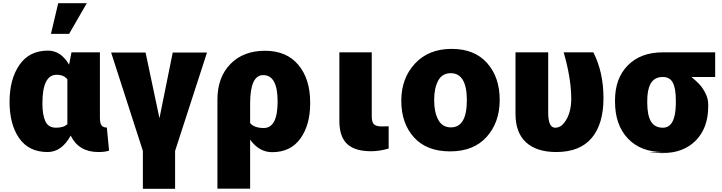

<svg xmlns="http://www.w3.org/2000/svg" viewBox="-20 -892 4463 1187"><path d="M276.4 -579.1Q356.4 -579.1 407.2 -492.2L421.9 -568.4H597.7V-166Q597.7 -129.9 607.9 -116.7Q618.2 -103.5 640.6 -103.5Q642.6 -103.5 640.6 -102.5L654.3 39.1Q630.9 47.9 587.9 47.9Q466.8 47.9 417 -53.7Q361.3 47.9 274.4 47.9Q158.2 47.9 98.6 -37.6Q39.1 -123 39.1 -262.7Q39.1 -402.3 100.1 -490.7Q161.1 -579.1 276.4 -579.1ZM242.2 -252.9Q242.2 -182.6 260.3 -142.6Q278.3 -102.5 326.7 -102.5Q375 -102.5 396.5 -125V-401.4Q375 -429.7 330.1 -429.7Q242.2 -429.7 242.2 -252.9ZM294.9 -682.6 339.8 -872.1H516.6L407.2 -682.6Z M667 -567.4H879.9L965.8 -161.1L1047.9 -567.4H1259.8L1062.5 41V275.4H863.3V41Z M1324.2 274.4V-276.4Q1324.2 -414.1 1404.3 -496.1Q1484.4 -578.1 1618.2 -578.1Q1752 -578.1 1824.7 -490.7Q1897.5 -403.3 1897.5 -259.8V-252Q1897.5 -119.1 1836.9 -35.2Q1776.4 48.8 1662.1 48.8Q1583 48.8 1526.4 -28.3V274.4ZM1526.4 -130.9Q1552.7 -100.6 1610.4 -100.6Q1696.3 -100.6 1696.3 -264.2Q1696.3 -427.7 1607.4 -427.7Q1526.4 -427.7 1526.4 -252Z M2078.1 -143.6V-568.4H2278.3V-172.9Q2278.3 -136.7 2292 -123.5Q2305.7 -110.4 2340.3 -110.4Q2375 -110.4 2382.8 -111.3V26.4Q2325.2 43 2274.4 43Q2173.8 43 2126 -2Q2078.1 -46.9 2078.1 -143.6Z M2539.1 -43Q2460.9 -129.9 2460.9 -269Q2460.9 -408.2 2545.4 -499Q2629.9 -589.8 2772 -589.8Q2914.1 -589.8 2991.7 -502Q3069.3 -414.1 3069.3 -274.9Q3069.3 -135.7 2988.8 -45.9Q2908.2 43.9 2762.7 43.9Q2617.2 43.9 2539.1 -43ZM2767.6 -104.5Q2866.2 -104.5 2866.2 -272Q2866.2 -439.5 2766.6 -439.5Q2713.9 -439.5 2689 -393.6Q2664.1 -347.7 2664.1 -272.9Q2664.1 -198.2 2689.5 -151.4Q2714.8 -104.5 2767.6 -104.5Z M3167 -187.5V-568.4H3369.1V-196.3Q3369.1 -102.5 3412.1 -102.5Q3445.3 -102.5 3468.8 -133.8Q3511.7 -189.5 3511.7 -283.2Q3510.7 -410.2 3464.8 -568.4H3648.4Q3710.9 -445.3 3710.9 -285.2Q3710.9 -125 3637.7 -38.6Q3564.5 47.9 3418.9 47.9Q3297.9 47.9 3232.4 -11.7Q3167 -71.3 3167 -187.5Z M3782.2 -263.7V-271.5Q3782.2 -408.2 3861.8 -488.3Q3941.4 -568.4 4077.1 -568.4H4401.4V-416H4254.9Q4285.2 -390.6 4304.2 -370.6Q4323.2 -350.6 4340.8 -316.4Q4358.4 -282.2 4358.4 -246.1V-234.4Q4358.4 -101.6 4281.7 -23.4Q4205.1 54.7 4072.3 54.7L4053.7 53.7Q3994.1 52.7 3994.1 51.8Q3994.1 50.8 4061.5 48.8L4129.9 47.9H4078.1Q3940.4 47.9 3861.3 -36.1Q3782.2 -120.1 3782.2 -263.7ZM3981.4 -259.8Q3981.4 -178.7 4004.9 -140.6Q4028.3 -102.5 4078.1 -102.5Q4155.3 -102.5 4158.2 -247.1V-271.5Q4158.2 -345.7 4139.6 -380.9Q4121.1 -416 4077.6 -416Q4034.2 -416 4010.7 -387.2Q3987.3 -358.4 3982.4 -296.9Z"/></svg>

Font: GenEi M Gothic v2 Black
Style: Regular
Weight: 900
Version: Version 2.0